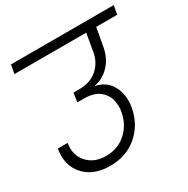

<svg xmlns="http://www.w3.org/2000/svg" viewBox="-167 -886 1005 1029"><g transform="rotate(-30 336.0 -371.5)"><path d="M25.9 -686 36.1 -740.2H671.9L662.1 -686H532.2L511.2 -570.8Q500 -509.3 460.7 -467.8Q421.4 -426.3 369.1 -417L368.2 -415Q433.1 -401.9 463.1 -346.9Q493.2 -292 481 -217.8Q464.4 -122.1 395.5 -62.5Q326.7 -2.9 226.1 -2.9Q122.6 -2.9 66.9 -65.2Q11.2 -127.4 27.8 -224.1H88.9Q76.2 -154.8 117.9 -107.4Q159.7 -60.1 232.9 -60.1Q305.7 -60.1 356.7 -105.2Q407.7 -150.4 420.9 -222.2Q425.3 -241.2 424.1 -260.5Q422.9 -279.8 418.7 -298.1Q414.6 -316.4 403.3 -332.5Q392.1 -348.6 376.7 -360.6Q361.3 -372.6 337.4 -379.4Q313.5 -386.2 284.2 -386.2H242.2L251 -441.9H286.1Q355 -441.9 397.9 -479.5Q440.9 -517.1 451.2 -575.2L470.2 -686Z"/></g></svg>

Font: SVN-Poppins Light
Style: Italic
Weight: 300
Italic angle: -10°
Designer: Ninad Kale (Devanagari), Jonny Pinhorn (Latin)
Foundry: Indian Type Foundry
Version: Version 3.002 2017